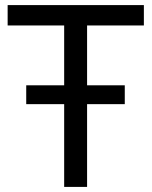

<svg xmlns="http://www.w3.org/2000/svg" viewBox="-20 -734 596 754"><path d="M232 0V-325H83V-399H232V-634H10V-714H545V-634H322V-399H470V-325H322V0Z"/></svg>

Font: Noto Sans
Style: Regular
Weight: 400
Designer: Monotype Design Team
Foundry: Monotype Imaging Inc.
Version: Version 2.007